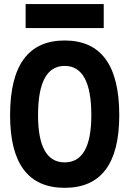

<svg xmlns="http://www.w3.org/2000/svg" viewBox="-20 -899 626 929"><path d="M293 9.8Q28.8 9.8 28.8 -341.8Q28.8 -703.1 293 -703.1Q557.1 -703.1 557.1 -341.8Q557.1 9.8 293 9.8ZM293 -113.3Q421.9 -113.3 421.9 -341.8Q421.9 -580.1 293 -580.1Q164.1 -580.1 164.1 -341.8Q164.1 -113.3 293 -113.3ZM104 -763.2V-879.4H481.9V-763.2Z"/></svg>

Font: CaskaydiaMono NF
Style: Bold
Weight: 700
Designer: Aaron Bell
Foundry: Saja Typeworks
Version: Version 2111.001; ttfautohint (v1.8.4);Nerd Fonts 3.1.1